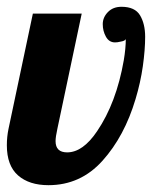

<svg xmlns="http://www.w3.org/2000/svg" viewBox="-29 -540 463 566"><path d="M134.8 -124Q134.8 -90.8 168.9 -90.8Q215.3 -90.8 257.3 -153.3Q314 -236.8 335.9 -362.3Q341.8 -397.5 341.8 -424.8Q339.4 -419.4 327.6 -417.5L317.4 -415.5Q313 -415 310.1 -415Q292.5 -415 283.2 -431.9Q273.9 -448.7 273.9 -468.8Q273.9 -488.8 289.1 -504.4Q304.2 -520 329.1 -520Q368.7 -520 383.8 -494.9Q398.9 -469.7 398.9 -431.4Q398.9 -393.1 392.1 -345Q385.3 -296.9 370.6 -248Q337.9 -138.2 273.2 -66.2Q208.5 5.9 113.8 5.9Q57.1 5.9 24.2 -22.9Q-8.8 -51.8 -8.8 -111.8Q-8.8 -136.7 -3.9 -160.2L67.9 -500H211.9L140.1 -160.2Q134.8 -136.2 134.8 -124Z"/></svg>

Font: UVF Lobster12
Style: Regular
Weight: 400
Designer: Pablo Impallari
Foundry: Pablo Impallari. www.impallari.com
Version: Version 1.004